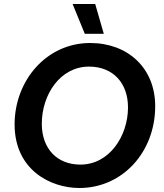

<svg xmlns="http://www.w3.org/2000/svg" viewBox="-20 -928 818 960"><path d="M377 12C592 12 756 -167 756 -397C756 -588 619 -713 431 -713C212 -713 53 -525 53 -306C53 -78 233 12 377 12ZM382 -105C265 -105 189 -185 189 -309C189 -455 281 -595 425 -595C546 -595 620 -512 620 -391C620 -248 527 -105 382 -105ZM404 -759H499L456 -908H343Z"/></svg>

Font: Fixel Display 20240404 SemiBold
Style: Italic
Weight: 600
Italic angle: -10°
Designer: AlfaBravo + MacPaw
Foundry: Kyrylo Tkachov, Marchela Mozhyna, Serhii Makarenko, Maria Weinstein, Zakhar Kryvoshyya
Version: Version 1.211;Glyphs 3.2 (3225)